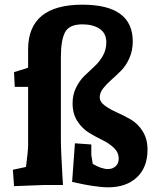

<svg xmlns="http://www.w3.org/2000/svg" viewBox="-20 -790 660 820"><path d="M35 -65 91 -77Q100 -149 100 -163V-419H43L40 -482Q49 -485 69.5 -491Q90 -497 100 -501V-580Q101 -770 332 -770Q547 -770 547 -613Q547 -574 532.5 -541.5Q518 -509 497 -488Q476 -467 455.5 -449Q435 -431 420.5 -412.5Q406 -394 406 -375Q406 -355 427 -339.5Q448 -324 478 -310.5Q508 -297 538 -280Q568 -263 589 -230Q610 -197 610 -151Q610 -75 564.5 -32.5Q519 10 442 10Q414 10 375.5 4Q337 -2 312 -8L288 -13L300 -178L370 -173V-128L376 -90Q414 -68 441 -68Q461 -68 474 -80Q487 -92 487 -112Q487 -139 466.5 -158.5Q446 -178 417 -192Q388 -206 359.5 -223.5Q331 -241 310.5 -272.5Q290 -304 290 -349Q290 -386 305 -416Q320 -446 341 -466.5Q362 -487 383 -506Q404 -525 419 -551Q434 -577 434 -609Q434 -648 405.5 -667Q377 -686 332 -686Q276 -686 258 -652.5Q240 -619 240 -546V-193Q240 -171 242 -125Q244 -79 246.5 -41Q249 -3 249 0H171L40 5Z"/></svg>

Font: Andada
Style: Bold
Weight: 700
Designer: Carolina Giovagnoli
Foundry: Carolina Giovagnoli
Version: Version 1.003